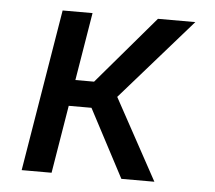

<svg xmlns="http://www.w3.org/2000/svg" viewBox="-43 -567 686 614"><g transform="rotate(5 300.0 -260.0)"><path d="M368 0 253 -218H180L144 0H48L134 -520H230L194 -302H254L440 -520H560L332 -260L474 0Z"/></g></svg>

Font: Iosevka Medium Extended
Style: Italic
Weight: 500
Width: 7
Italic angle: -9°
Monospace: yes
Designer: Belleve Invis
Foundry: Belleve Invis
Version: Version 32.5.0; ttfautohint (v1.8.4)